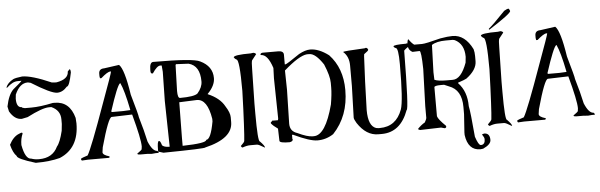

<svg xmlns="http://www.w3.org/2000/svg" viewBox="-76 -1544 6632 2124"><g transform="rotate(-5 3240.5 -482.0)"><path d="M707 -975.6Q707 -890.6 574.2 -867.2H553.7L520.5 -870.1Q304.7 -964.8 199.2 -964.8Q125 -956.1 99.6 -944.3Q35.2 -909.2 16.6 -860.4V-856.4H24.4Q88.9 -918 145.5 -918H187.5Q187.5 -911.1 91.8 -833Q35.2 -779.3 8.8 -647.5L20.5 -592.8Q75.2 -498 154.3 -498L220.7 -511.7Q390.6 -599.6 465.8 -599.6H491.2Q590.8 -555.7 590.8 -454.1V-403.3L583 -328.1Q551.8 -200.2 515.6 -159.2Q458 -37.1 307.6 -37.1H299.8Q259.8 -37.1 220.7 -50.8Q154.3 -50.8 125 -210Q125 -280.3 149.4 -335Q149.4 -345.7 141.6 -345.7H133.8L107.4 -335Q43.9 -309.6 0 -223.6Q23.4 -131.8 62.5 -94.7Q62.5 -61.5 266.6 0Q423.8 0 536.1 -30.3Q752.9 -121.1 752.9 -396.5L749 -457Q698.2 -643.6 532.2 -643.6H511.7Q369.1 -613.3 270.5 -613.3H199.2Q166 -619.1 166 -627Q107.4 -627 107.4 -724.6L112.3 -771.5Q165 -893.6 253.9 -893.6H257.8L287.1 -886.7Q502.9 -752 570.3 -752Q631.8 -752 681.6 -809.6Q710.9 -809.6 740.2 -961.9Q740.2 -999 728.5 -999Z M1111.3 -975.6Q1051.8 -975.6 1051.8 -920.9V-893.6L1055.7 -870.1H1071.3Q1144.5 -934.6 1174.8 -934.6H1183.6Q1183.6 -917 1067.4 -601.6Q889.6 -102.5 844.7 -31.2Q778.3 -10.7 768.6 -1V5.9L776.4 19.5L844.7 15.6H1075.2L1087.9 8.8L1083 -1Q1011.7 -21.5 1011.7 -51.8L1019.5 -106.4Q1110.4 -432.6 1147.5 -432.6L1375 -439.5Q1450.2 -163.1 1450.2 -79.1L1446.3 -47.9Q1446.3 -40 1394.5 -3.9V-1Q1397.5 8.8 1426.8 8.8H1502L1553.7 12.7L1597.7 8.8H1629.9V-1L1618.2 -14.6Q1565.4 -14.6 1518.6 -127Q1492.2 -250 1446.3 -404.3Q1446.3 -425.8 1378.9 -660.2Q1335 -948.2 1278.3 -999ZM1147.5 -493.2Q1239.3 -775.4 1271.5 -795.9H1275.4Q1315.4 -711.9 1358.4 -496.1V-490.2L1278.3 -486.3H1155.3Z M1658.2 -999Q1618.2 -999 1618.2 -916V-902.3Q1618.2 -876 1631.8 -873H1643.6Q1695.3 -952.1 1731.4 -952.1H1744.1L1748 -949.2L1753.9 -880.9L1748 -557.6L1757.8 -48.8H1748Q1699.2 -48.8 1674.8 -71.3Q1660.2 -121.1 1648.4 -121.1H1643.6Q1626 -121.1 1626 -23.4V-5.9L1683.6 11.7Q2149.4 5.9 2149.4 -5.9Q2459 -79.1 2459 -260.7V-314.5Q2459 -365.2 2411.1 -439.5Q2360.4 -534.2 2227.5 -590.8V-593.8Q2311.5 -678.7 2311.5 -762.7Q2311.5 -894.5 2175.8 -959Q2101.6 -999 1661.1 -999ZM1906.2 -949.2V-952.1L2045.9 -945.3Q2170.9 -913.1 2170.9 -737.3Q2170.9 -672.9 2115.2 -608.4Q2077.1 -576.2 1918.9 -576.2Q1892.6 -576.2 1892.6 -655.3L1901.4 -945.3ZM1906.2 -529.3 2101.6 -537.1Q2218.8 -537.1 2253.9 -314.5V-286.1Q2218.8 -88.9 2167 -88.9Q2167 -51.8 1901.4 -45.9V-134.8Z M2741.2 -999Q2549.8 -999 2549.8 -970.7Q2562.5 -952.1 2577.1 -945.3Q2612.3 -945.3 2612.3 -593.8Q2605.5 -370.1 2597.7 -225.6Q2590.8 -88.9 2585 -41Q2585 -27.3 2542 12.7Q2550.8 30.3 2561.5 30.3Q2608.4 12.7 2647.5 12.7H2721.7Q2740.2 12.7 2803.7 51.8H2807.6Q2807.6 32.2 2756.8 -19.5Q2733.4 -19.5 2733.4 -332V-443.4L2741.2 -827.1Q2741.2 -899.4 2749 -920.9L2799.8 -985.4Q2791 -1000 2768.6 -1002.9Z M2876 -995.1Q2853.5 -995.1 2847.7 -980.5V-973.6L2851.6 -970.7Q2926.8 -970.7 2976.6 -816.4L2972.7 -702.1L2980.5 -253.9L2976.6 -236.3H2923.8L2919.9 -240.2L2895.5 -218.8V-208Q2918 -178.7 2968.8 -143.6L2972.7 -7.8Q2972.7 17.6 3085 17.6Q3121.1 11.7 3121.1 -11.7L3117.2 -14.6V-61.5H3128.9Q3309.6 24.4 3393.6 24.4Q3489.3 24.4 3571.3 -29.3Q3748 -215.8 3748 -504.9Q3748 -749 3603.5 -902.3Q3494.1 -984.4 3398.4 -984.4Q3344.7 -984.4 3273.4 -945.3Q3127 -844.7 3113.3 -844.7H3105.5V-952.1Q3105.5 -995.1 3044.9 -995.1ZM3101.6 -777.3Q3270.5 -925.8 3357.4 -934.6H3385.7Q3454.1 -934.6 3539.1 -805.7Q3594.7 -672.9 3594.7 -597.7V-543.9Q3594.7 -472.7 3575.2 -358.4Q3487.3 -25.4 3357.4 -25.4H3341.8Q3284.2 -25.4 3177.7 -76.2Q3096.7 -101.6 3096.7 -186.5L3105.5 -562.5Z M4463.9 -956.1Q4321.3 -956.1 4321.3 -938.5V-935.5Q4328.1 -923.8 4343.8 -918Q4374 -918 4374 -735.4Q4374 -328.1 4340.8 -235.4Q4273.4 -51.8 4091.8 -51.8H4077.1L4050.8 -55.7Q3963.9 -85 3963.9 -261.7Q3972.7 -597.7 3987.3 -857.4L3990.2 -880.9Q4039.1 -915 4039.1 -924.8Q4032.2 -949.2 4012.7 -949.2L4002 -945.3Q3760.7 -934.6 3760.7 -924.8Q3824.2 -870.1 3824.2 -769.5V-542L3813.5 -191.4Q3813.5 -173.8 3839.8 -129.9Q3935.5 15.6 4069.3 15.6H4107.4Q4316.4 15.6 4404.3 -224.6Q4428.7 -224.6 4434.6 -880.9Q4446.3 -897.5 4509.8 -938.5Q4483.4 -959 4463.9 -959Z M4473.6 -941.4H4477.5Q4477.5 -883.8 4525.4 -859.4L4603.5 -862.3Q4623 -862.3 4627 -660.2L4613.3 -250V-117.2Q4613.3 -107.4 4592.8 -70.3Q4549.8 -45.9 4511.7 -4.9Q4511.7 1 4533.2 8.8L4766.6 2L4805.7 12.7Q4822.3 12.7 4826.2 -4.9H4823.2V-12.7Q4741.2 -91.8 4732.4 -127V-448.2Q4732.4 -466.8 4805.7 -466.8H4840.8L4893.6 -444.3Q5033.2 -394.5 5033.2 -204.1V-124L5019.5 77.1V106.4Q5043 279.3 5179.7 279.3L5210.9 275.4Q5298.8 235.4 5298.8 185.5Q5298.8 109.4 5235.4 109.4L5210.9 117.2Q5235.4 153.3 5235.4 168V178.7Q5235.4 223.6 5201.2 232.4H5187.5Q5163.1 232.4 5130.9 135.7Q5107.4 -141.6 5092.8 -207Q5092.8 -371.1 4998 -469.7V-476.6Q5070.3 -500 5092.8 -512.7Q5210.9 -600.6 5210.9 -696.3V-753.9Q5210.9 -794.9 5201.2 -830.1Q5119.1 -996.1 4980.5 -996.1Q4929.7 -996.1 4844.7 -981.4Q4676.8 -937.5 4637.7 -937.5H4550.8Q4523.4 -956.1 4491.2 -1002.9Q4482.4 -1002.9 4473.6 -941.4ZM4746.1 -917Q4799.8 -953.1 4904.3 -953.1H4980.5L5002 -948.2Q5106.4 -896.5 5106.4 -753.9L5099.6 -689.5Q5035.2 -512.7 4942.4 -512.7H4872.1Q4778.3 -512.7 4739.3 -531.2L4736.3 -614.3Z M5485.4 -999Q5293.9 -999 5293.9 -970.7Q5306.6 -952.1 5321.3 -945.3Q5356.4 -945.3 5356.4 -593.8Q5349.6 -370.1 5341.8 -225.6Q5335 -88.9 5329.1 -41Q5329.1 -27.3 5286.1 12.7Q5294.9 30.3 5305.7 30.3Q5352.5 12.7 5391.6 12.7H5465.8Q5484.4 12.7 5547.9 51.8H5551.8Q5551.8 32.2 5501 -19.5Q5477.5 -19.5 5477.5 -332V-443.4L5485.4 -827.1Q5485.4 -899.4 5493.2 -920.9L5543.9 -985.4Q5535.2 -1000 5512.7 -1002.9ZM5575.2 -1223.6Q5433.6 -1075.2 5388.7 -1041V-1034.2L5392.6 -1031.2H5395.5Q5640.6 -1187.5 5640.6 -1215.8Q5630.9 -1243.2 5624 -1243.2Q5607.4 -1243.2 5575.2 -1223.6Z M5955.1 -975.6Q5895.5 -975.6 5895.5 -920.9V-893.6L5899.4 -870.1H5915Q5988.3 -934.6 6018.6 -934.6H6027.3Q6027.3 -917 5911.1 -601.6Q5733.4 -102.5 5688.5 -31.2Q5622.1 -10.7 5612.3 -1V5.9L5620.1 19.5L5688.5 15.6H5918.9L5931.6 8.8L5926.8 -1Q5855.5 -21.5 5855.5 -51.8L5863.3 -106.4Q5954.1 -432.6 5991.2 -432.6L6218.8 -439.5Q6293.9 -163.1 6293.9 -79.1L6290 -47.9Q6290 -40 6238.3 -3.9V-1Q6241.2 8.8 6270.5 8.8H6345.7L6397.5 12.7L6441.4 8.8H6473.6V-1L6461.9 -14.6Q6409.2 -14.6 6362.3 -127Q6335.9 -250 6290 -404.3Q6290 -425.8 6222.7 -660.2Q6178.7 -948.2 6122.1 -999ZM5991.2 -493.2Q6083 -775.4 6115.2 -795.9H6119.1Q6159.2 -711.9 6202.1 -496.1V-490.2L6122.1 -486.3H5999Z"/></g></svg>

Font: Elementary Gothic 
Style: Regular
Weight: 400
Designer: Bill Roach / W.K. Roach
Version: Version 1.00 April 18, 2012, initial release